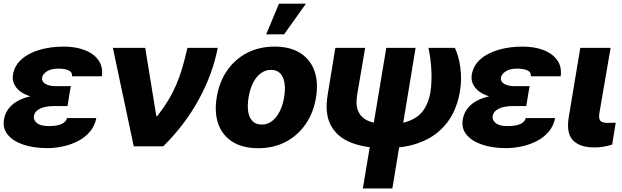

<svg xmlns="http://www.w3.org/2000/svg" viewBox="-22 -811 3448 1064"><path d="M240.7 -286.6H362.3L352.1 -223.1H271Q248.5 -223.1 225.6 -217.8Q202.6 -212.4 186 -200.4Q169.4 -188.5 165.5 -167Q162.6 -146 182.6 -129.2Q202.6 -112.3 247.6 -112.3Q294.9 -112.3 319.3 -123.8Q343.8 -135.3 349.1 -156.7H511.7Q503.9 -114.7 478 -83.3Q452.1 -51.8 413.8 -31.2Q375.5 -10.7 330.3 -0.5Q285.2 9.8 238.8 9.8Q164.6 9.8 107.4 -9.5Q50.3 -28.8 21 -64.5Q-8.3 -100.1 0 -148.9Q6.8 -190.9 36.4 -221.7Q65.9 -252.4 117.4 -269.5Q168.9 -286.6 240.7 -286.6ZM358.4 -265.6H236.8Q188 -265.6 150.6 -276.1Q113.3 -286.6 89.6 -304.9Q65.9 -323.2 55.7 -346.9Q45.4 -370.6 49.8 -396.5Q58.1 -447.3 96.9 -481.9Q135.7 -516.6 196.8 -534.7Q257.8 -552.7 332 -552.7Q397.5 -552.7 447.5 -533.4Q497.6 -514.2 523.7 -477.3Q549.8 -440.4 542.5 -388.2H377Q379.4 -411.6 358.2 -421.1Q336.9 -430.7 301.8 -430.7Q259.8 -430.7 237.3 -415.3Q214.8 -399.9 211.4 -380.9Q208 -359.4 229.2 -346.4Q250.5 -333.5 289.6 -333.5H370.6Z M719.2 0 603.5 -545.9H782.7L844.2 -168H850.1Q885.7 -214.4 911.1 -256.6Q936.5 -298.8 955.1 -342.3Q973.6 -385.7 988.3 -435.3Q1002.9 -484.9 1016.6 -545.9H1184.6Q1156.2 -398.9 1078.6 -257.8Q1001 -116.7 882.3 0Z M1408.7 10.3Q1322.3 10.3 1266.1 -25.4Q1210 -61 1187.5 -124.5Q1165 -188 1179.2 -272.5Q1192.9 -356.4 1236.1 -419.4Q1279.3 -482.4 1346.7 -517.6Q1414.1 -552.7 1500 -552.7Q1585.4 -552.7 1641.6 -517.3Q1697.8 -481.9 1720.5 -418.2Q1743.2 -354.5 1729 -270Q1715.3 -186.5 1671.9 -123.3Q1628.4 -60.1 1561.3 -24.9Q1494.1 10.3 1408.7 10.3ZM1428.2 -120.6Q1460 -120.6 1485.4 -139.9Q1510.7 -159.2 1528.1 -193.6Q1545.4 -228 1552.7 -272.9Q1560.1 -318.4 1554.4 -352.3Q1548.8 -386.2 1530.3 -405Q1511.7 -423.8 1480 -423.8Q1448.2 -423.8 1422.6 -404.5Q1397 -385.3 1379.9 -350.8Q1362.8 -316.4 1355.5 -271Q1348.1 -226.1 1353.5 -192.1Q1358.9 -158.2 1377.7 -139.4Q1396.5 -120.6 1428.2 -120.6ZM1453.1 -620.6 1523.9 -790.5H1673.3L1552.2 -620.6Z M1836.4 -545.9H2001.5L1957 -284.2Q1947.3 -223.1 1966.6 -187.7Q1985.8 -152.3 2027.6 -137.7Q2069.3 -123 2127.4 -123Q2204.6 -123 2253.4 -144.3Q2302.2 -165.5 2328.1 -205.1Q2354 -244.6 2363.3 -299.8Q2367.7 -328.1 2368.9 -359.9Q2370.1 -391.6 2368.4 -423.8Q2366.7 -456.1 2362.5 -487.1Q2358.4 -518.1 2352.1 -545.9H2498.5Q2508.8 -524.9 2516.6 -497.8Q2524.4 -470.7 2528.8 -438.7Q2533.2 -406.7 2533 -371.6Q2532.7 -336.4 2525.9 -299.8Q2516.1 -239.3 2488.5 -183.6Q2460.9 -127.9 2411.6 -84.2Q2362.3 -40.5 2288.3 -15.4Q2214.4 9.8 2110.8 9.8Q2001.5 9.8 1924.1 -20.5Q1846.7 -50.8 1811.5 -116.2Q1776.4 -181.6 1793.9 -286.1ZM2118.7 -545.9H2281.2L2152.3 233.4H1988.8Z M2783.2 -286.6H2904.8L2894.5 -223.1H2813.5Q2791 -223.1 2768.1 -217.8Q2745.1 -212.4 2728.5 -200.4Q2711.9 -188.5 2708 -167Q2705.1 -146 2725.1 -129.2Q2745.1 -112.3 2790 -112.3Q2837.4 -112.3 2861.8 -123.8Q2886.2 -135.3 2891.6 -156.7H3054.2Q3046.4 -114.7 3020.5 -83.3Q2994.6 -51.8 2956.3 -31.2Q2918 -10.7 2872.8 -0.5Q2827.6 9.8 2781.2 9.8Q2707 9.8 2649.9 -9.5Q2592.8 -28.8 2563.5 -64.5Q2534.2 -100.1 2542.5 -148.9Q2549.3 -190.9 2578.9 -221.7Q2608.4 -252.4 2659.9 -269.5Q2711.4 -286.6 2783.2 -286.6ZM2900.9 -265.6H2779.3Q2730.5 -265.6 2693.1 -276.1Q2655.8 -286.6 2632.1 -304.9Q2608.4 -323.2 2598.1 -346.9Q2587.9 -370.6 2592.3 -396.5Q2600.6 -447.3 2639.4 -481.9Q2678.2 -516.6 2739.3 -534.7Q2800.3 -552.7 2874.5 -552.7Q2939.9 -552.7 2990 -533.4Q3040 -514.2 3066.2 -477.3Q3092.3 -440.4 3085 -388.2H2919.4Q2921.9 -411.6 2900.6 -421.1Q2879.4 -430.7 2844.2 -430.7Q2802.2 -430.7 2779.8 -415.3Q2757.3 -399.9 2753.9 -380.9Q2750.5 -359.4 2771.7 -346.4Q2793 -333.5 2832 -333.5H2913.1Z M3193.8 -545.9H3361.8L3299.3 -182.6Q3294.9 -152.3 3305.4 -141.1Q3315.9 -129.9 3346.2 -129.9Q3360.8 -129.9 3370.6 -130.4Q3380.4 -130.9 3390.1 -131.3L3370.6 -9.8Q3347.7 -2.4 3322 2Q3296.4 6.3 3271 5.9Q3192.4 6.3 3154.1 -32.5Q3115.7 -71.3 3129.4 -159.2Z"/></svg>

Font: Inter Tight ExtraBold
Style: Italic
Weight: 800
Italic angle: -9.39999°
Designer: Rasmus Andersson
Foundry: rsms
Version: Version 3.004